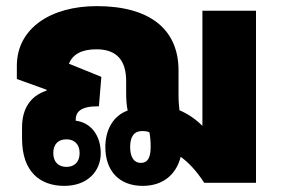

<svg xmlns="http://www.w3.org/2000/svg" viewBox="-20 -597 919 627"><path d="M190 10C266 10 309 -38 309 -97C309 -150 281 -196 227 -203C227 -232 242 -250 303 -250L311 -346L205 -389C217 -418 244 -436 295 -436C363 -436 392 -398 392 -332V-295C392 -273 393 -253 397 -236C349 -219 324 -172 324 -117C324 -39 369 10 446 10C517 10 557 -32 570 -85C596 -66 621 -40 647 0H816V-562H641V-186C619 -208 594 -225 566 -237C565 -250 563 -264 563 -283V-367C563 -500 471 -577 296 -577C145 -577 35 -504 35 -382V-339L132 -304V-301C80 -284 52 -243 52 -181V-144C52 -36 111 10 190 10ZM440 -65C418 -65 405 -83 405 -117C405 -151 418 -169 444 -169C454 -169 461 -168 468 -165C471 -148 472 -134 472 -117C472 -82 462 -65 440 -65ZM197 -52C171 -52 154 -68 154 -97C154 -127 171 -142 197 -142C223 -142 240 -126 240 -97C240 -68 223 -52 197 -52Z"/></svg>

Font: Noto Sans Thai Looped SemiCondensed Black
Style: Regular
Weight: 900
Width: 4
Designer: Sasikarn Vongin, Ben Mitchell
Foundry: The Fontpad Ltd
Version: Version 1.001